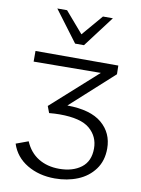

<svg xmlns="http://www.w3.org/2000/svg" viewBox="-98 -973 770 1048"><g transform="rotate(10 286.5 -449.0)"><path d="M37 -141 105 -166Q130 -107 179 -77Q228 -47 294 -47Q369 -47 416 -82.5Q463 -118 463 -189Q463 -255 413.5 -297.5Q364 -340 246 -340Q220 -340 188 -337L174 -374L428 -602L56 -599V-658H515L516 -610L279 -395Q408 -394 471 -340.5Q534 -287 534 -201Q534 -133 499 -85.5Q464 -38 406.5 -14.5Q349 9 280 9Q192 9 126 -30.5Q60 -70 37 -141ZM187 -907 287 -791 386 -907H441L311 -735H262L133 -907Z"/></g></svg>

Font: QiushuiShotai Bright
Style: Regular
Weight: 400
Designer: Christian Thalmann (Catharsis Fonts)
Version: Version 1.250;